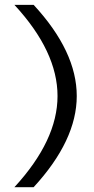

<svg xmlns="http://www.w3.org/2000/svg" viewBox="-20 -780 390 800"><path d="M40 0Q66.4 0 120.1 0Q299.8 -195.3 299.8 -379.9Q299.8 -565.4 120.1 -759.8Q93.8 -759.8 40 -759.8Q219.7 -565.4 219.7 -379.9Q219.7 -195.3 40 0Z"/></svg>

Font: Alibu-Mazigh Belqasem 1
Style: Bold
Weight: 400
Designer: Mazigh Mubarik Belqasem
Version: Version 1.0